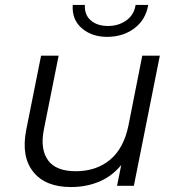

<svg xmlns="http://www.w3.org/2000/svg" viewBox="-20 -751 713 776"><path d="M267 5Q163 5 114 -57Q65 -119 86 -226L146 -526H217L157 -226Q142 -148 174 -103.5Q206 -59 286 -59Q369 -59 424.5 -105Q480 -151 499 -243L555 -526H626L521 0H453L470 -84Q432 -38 380 -16.5Q328 5 267 5ZM413 -602Q351 -602 310.5 -637Q270 -672 274 -731H323Q321 -691 347 -668.5Q373 -646 417 -646Q459 -646 490.5 -668.5Q522 -691 528 -731H579Q569 -671 523 -636.5Q477 -602 413 -602Z"/></svg>

Font: Montserrat
Style: Italic
Weight: 400
Italic angle: -11.3°
Designer: Julieta Ulanovsky
Foundry: Julieta Ulanovsky
Version: Version 9.000; ttfautohint (v1.8.4.7-5d5b)